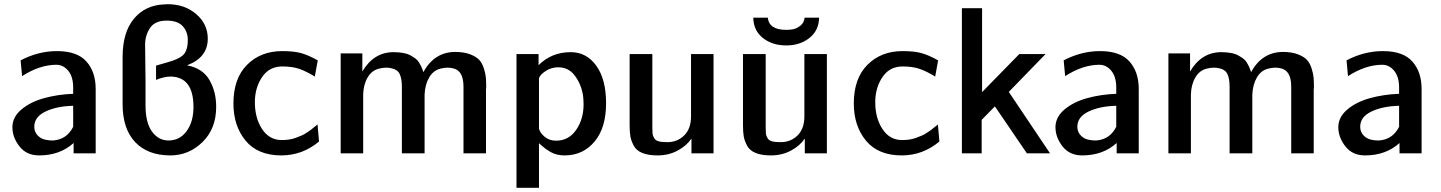

<svg xmlns="http://www.w3.org/2000/svg" viewBox="-20 -729 6853 913"><path d="M328 -283V-312Q328 -364 304.5 -392.5Q281 -421 248 -421Q169 -421 85 -367L78 -442Q162 -486 251 -486Q347 -486 391 -436.5Q435 -387 435 -306V0H330V-49Q265 10 166 10Q106 10 72.5 -33Q39 -76 39 -124Q39 -172 81.5 -208Q124 -244 188.5 -262Q253 -280 328 -283ZM143 -126Q143 -101 160.5 -83.5Q178 -66 205 -63Q214 -61 233 -61Q298 -66 328 -126V-226Q249 -224 196 -198.5Q143 -173 143 -126Z M563 -234V-458Q563 -575 616.5 -639.5Q670 -704 759 -708H758Q764 -709 778 -709Q858 -709 913 -662Q968 -615 968 -545Q968 -456 871 -419V-418Q944 -404 976 -348.5Q1008 -293 1008 -221Q1008 -117 943 -53.5Q878 10 790 10Q683 10 623 -53Q563 -116 563 -234ZM722 -349V-417Q730 -420 774 -432Q830 -447 851.5 -468Q873 -489 873 -539Q873 -578 849 -604.5Q825 -631 772 -631Q717 -631 693.5 -596Q670 -561 670 -517L672 -343V-267V-228Q672 -145 703 -103Q734 -61 781 -61Q835 -61 867.5 -105.5Q900 -150 900 -220Q900 -362 793 -365Q760 -365 722 -349Z M1090 -237Q1090 -356 1155 -421Q1220 -486 1322 -486Q1376 -486 1410 -477Q1444 -468 1491 -442L1477 -365Q1436 -390 1403 -401.5Q1370 -413 1322 -413Q1261 -413 1227 -363.5Q1193 -314 1192 -247Q1191 -170 1225.5 -116.5Q1260 -63 1320 -63Q1338 -63 1355 -65.5Q1372 -68 1387.5 -74Q1403 -80 1414 -84.5Q1425 -89 1439 -98.5Q1453 -108 1458 -111.5Q1463 -115 1476 -126L1490 -137L1497 -56Q1418 10 1318 10Q1206 10 1148 -60Q1090 -130 1090 -237Z M1600 0V-475H1703V-389Q1757 -481 1852 -481Q1877 -481 1898 -477Q1919 -473 1933 -465Q1947 -457 1957 -449.5Q1967 -442 1973.5 -430.5Q1980 -419 1983 -413Q1986 -407 1989.5 -397Q1993 -387 1993 -386Q2046 -482 2145 -482Q2186 -482 2215 -471Q2244 -460 2258.5 -444.5Q2273 -429 2281 -403.5Q2289 -378 2290.5 -359.5Q2292 -341 2292 -313Q2292 -311 2291.5 -307.5Q2291 -304 2291 -303V0H2184V-317Q2184 -393 2135 -404Q2109 -411 2076 -403Q2041 -395 2021 -361Q2001 -327 1999 -279V0H1891V-317Q1891 -354 1881 -376Q1871 -398 1843 -404Q1817 -411 1784 -403Q1748 -395 1728 -360.5Q1708 -326 1707 -279V-275V0Z M2436 164V-472H2541V-419Q2603 -481 2694 -481Q2769 -481 2815.5 -416.5Q2862 -352 2862 -238Q2862 -121 2807 -55.5Q2752 10 2665 10Q2646 10 2629 6Q2612 2 2597.5 -6.5Q2583 -15 2575 -21Q2567 -27 2555.5 -37Q2544 -47 2543 -48V164ZM2543 -357V-325V-118Q2547 -98 2569.5 -79Q2592 -60 2624 -60Q2684 -60 2719.5 -111Q2755 -162 2755 -233Q2755 -256 2752 -279Q2742 -332 2712.5 -370.5Q2683 -409 2634 -409Q2602 -409 2575 -391.5Q2548 -374 2543 -357Z M2974 -133V-472H3082V-124Q3082 -103 3083 -93.5Q3084 -84 3090.5 -72.5Q3097 -61 3112 -57Q3127 -53 3153 -53Q3201 -53 3233.5 -85Q3266 -117 3266 -176V-472H3373V0H3268V-70Q3244 -35 3201.5 -12.5Q3159 10 3107 10Q3063 10 3034.5 -1.5Q3006 -13 2993.5 -36.5Q2981 -60 2977.5 -81Q2974 -102 2974 -133Z M3562 -645H3631Q3637 -587 3719 -587Q3736 -587 3752 -590Q3768 -593 3786 -607Q3804 -621 3806 -645H3875Q3874 -584 3829 -548.5Q3784 -513 3719 -513Q3652 -513 3607.5 -548.5Q3563 -584 3562 -645ZM3513 -133V-472H3621V-124Q3621 -103 3622 -93.5Q3623 -84 3629.5 -72.5Q3636 -61 3651 -57Q3666 -53 3692 -53Q3740 -53 3772.5 -85Q3805 -117 3805 -176V-472H3912V0H3807V-70Q3783 -35 3740.5 -12.5Q3698 10 3646 10Q3602 10 3573.5 -1.5Q3545 -13 3532.5 -36.5Q3520 -60 3516.5 -81Q3513 -102 3513 -133Z M4040 -237Q4040 -356 4105 -421Q4170 -486 4272 -486Q4326 -486 4360 -477Q4394 -468 4441 -442L4427 -365Q4386 -390 4353 -401.5Q4320 -413 4272 -413Q4211 -413 4177 -363.5Q4143 -314 4142 -247Q4141 -170 4175.5 -116.5Q4210 -63 4270 -63Q4288 -63 4305 -65.5Q4322 -68 4337.5 -74Q4353 -80 4364 -84.5Q4375 -89 4389 -98.5Q4403 -108 4408 -111.5Q4413 -115 4426 -126L4440 -137L4447 -56Q4368 10 4268 10Q4156 10 4098 -60Q4040 -130 4040 -237Z M4554 0V-690H4650V-291Q4679 -321 4738.5 -381.5Q4798 -442 4827 -472H4952L4777 -292L4973 0H4863L4711 -223Q4668 -180 4648 -159V0Z M5288 -283V-312Q5288 -364 5264.5 -392.5Q5241 -421 5208 -421Q5129 -421 5045 -367L5038 -442Q5122 -486 5211 -486Q5307 -486 5351 -436.5Q5395 -387 5395 -306V0H5290V-49Q5225 10 5126 10Q5066 10 5032.5 -33Q4999 -76 4999 -124Q4999 -172 5041.5 -208Q5084 -244 5148.5 -262Q5213 -280 5288 -283ZM5103 -126Q5103 -101 5120.5 -83.5Q5138 -66 5165 -63Q5174 -61 5193 -61Q5258 -66 5288 -126V-226Q5209 -224 5156 -198.5Q5103 -173 5103 -126Z M5536 0V-475H5639V-389Q5693 -481 5788 -481Q5813 -481 5834 -477Q5855 -473 5869 -465Q5883 -457 5893 -449.5Q5903 -442 5909.5 -430.5Q5916 -419 5919 -413Q5922 -407 5925.5 -397Q5929 -387 5929 -386Q5982 -482 6081 -482Q6122 -482 6151 -471Q6180 -460 6194.5 -444.5Q6209 -429 6217 -403.5Q6225 -378 6226.5 -359.5Q6228 -341 6228 -313Q6228 -311 6227.5 -307.5Q6227 -304 6227 -303V0H6120V-317Q6120 -393 6071 -404Q6045 -411 6012 -403Q5977 -395 5957 -361Q5937 -327 5935 -279V0H5827V-317Q5827 -354 5817 -376Q5807 -398 5779 -404Q5753 -411 5720 -403Q5684 -395 5664 -360.5Q5644 -326 5643 -279V-275V0Z M6633 -283V-312Q6633 -364 6609.5 -392.5Q6586 -421 6553 -421Q6474 -421 6390 -367L6383 -442Q6467 -486 6556 -486Q6652 -486 6696 -436.5Q6740 -387 6740 -306V0H6635V-49Q6570 10 6471 10Q6411 10 6377.5 -33Q6344 -76 6344 -124Q6344 -172 6386.5 -208Q6429 -244 6493.5 -262Q6558 -280 6633 -283ZM6448 -126Q6448 -101 6465.5 -83.5Q6483 -66 6510 -63Q6519 -61 6538 -61Q6603 -66 6633 -126V-226Q6554 -224 6501 -198.5Q6448 -173 6448 -126Z"/></svg>

Font: Coval
Style: Medium
Weight: 500
Foundry: Context Ltd
Version: Version 001.000